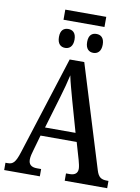

<svg xmlns="http://www.w3.org/2000/svg" viewBox="-105 -1071 834 1140"><g transform="rotate(10 311.5 -500.5)"><path d="M194 -940H441V-1001H194ZM232 -777C257 -777 279 -793 279 -835C279 -877 257 -891 232 -891C206 -891 185 -877 185 -835C185 -793 206 -777 232 -777ZM402 -777C427 -777 449 -793 449 -835C449 -877 427 -891 402 -891C376 -891 355 -877 355 -835C355 -793 376 -777 402 -777ZM2 0H217V-44H192C156 -44 141 -60 141 -88C141 -105 147 -128 152 -144L179 -239H397L427 -136C432 -118 437 -97 437 -84C437 -58 421 -44 389 -44H367V0H623V-44H614C579 -44 562 -55 550 -94L359 -714H271L82 -121C62 -58 47 -44 16 -44H2ZM197 -291 255 -486C270 -536 282 -581 291 -622C299 -581 313 -534 328 -478L381 -291Z"/></g></svg>

Font: Noto Serif Condensed Medium
Style: Regular
Weight: 500
Width: 3
Designer: Monotype Design Team
Foundry: Monotype Imaging Inc.
Version: Version 2.015